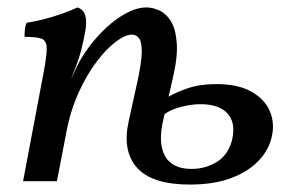

<svg xmlns="http://www.w3.org/2000/svg" viewBox="-20 -487 782 516"><path d="M490 9Q439 9 403.5 -2.5Q368 -14 348 -36.5Q328 -59 322.5 -90.5Q317 -122 326 -162L350 -271Q361 -322 361 -348.5Q361 -375 353.5 -384.5Q346 -394 335 -394Q317 -394 291.5 -375Q266 -356 239.5 -321Q213 -286 191 -237.5Q169 -189 158 -130L150 -230L188 -311Q200 -335 220.5 -362.5Q241 -390 266.5 -413.5Q292 -437 320 -452Q348 -467 374 -467Q390 -467 408 -459Q426 -451 439 -430.5Q452 -410 455 -372Q458 -334 444 -275L419 -166Q404 -102 423.5 -67.5Q443 -33 495 -33Q533 -33 564.5 -53Q596 -73 605 -117Q613 -160 590 -183.5Q567 -207 519 -207Q489 -207 457 -197Q425 -187 407 -167L414 -216Q447 -237 482 -249Q517 -261 560 -261Q620 -261 656 -240.5Q692 -220 705.5 -187.5Q719 -155 710 -118Q702 -83 674 -54Q646 -25 600 -8Q554 9 490 9ZM42 0 97 -291Q106 -338 105.5 -358Q105 -378 91.5 -383Q78 -388 46 -388Q46 -399 47 -409Q48 -419 52 -426Q68 -428 94.5 -434.5Q121 -441 147.5 -450.5Q174 -460 188 -467Q204 -462 209 -446Q214 -430 209 -402Q201 -359 192 -331Q183 -303 172 -278L158 -130L133 0Z"/></svg>

Font: Vollkorn
Style: Italic
Weight: 400
Italic angle: -11°
Designer: Friedrich Althausen
Foundry: Friedrich Althausen
Version: Version 5.001